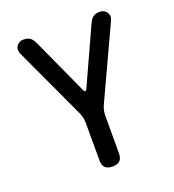

<svg xmlns="http://www.w3.org/2000/svg" viewBox="-136 -846 872 961"><g transform="rotate(-20 300.0 -365.0)"><path d="M300 10Q274 10 261 -2.5Q248 -15 248 -42V-244Q248 -257 245 -269.5Q242 -282 237 -294L57 -682Q53 -694 54 -704.5Q55 -715 61 -723Q67 -731 76.5 -735.5Q86 -740 96 -740Q117 -740 130 -732Q143 -724 154 -701L290 -403Q295 -391 300 -391Q305 -391 310 -403L446 -701Q457 -724 470 -732Q483 -740 504 -740Q514 -740 523.5 -735.5Q533 -731 539 -723Q545 -715 546.5 -704.5Q548 -694 543 -682L363 -294Q358 -282 355 -269.5Q352 -257 352 -244V-42Q352 -15 339 -2.5Q326 10 300 10Z"/></g></svg>

Font: Maple Mono Normal NL Medium
Style: Regular
Weight: 500
Monospace: yes
Designer: subframe7536
Version: Version 7.000